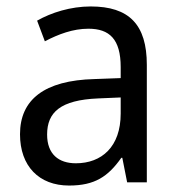

<svg xmlns="http://www.w3.org/2000/svg" viewBox="-20 -658 550 595"><path d="M261 -638C199 -638 139 -619 95 -594L119 -530C161 -552 206 -569 254 -569C319 -569 354 -537 354 -450V-416L273 -413C117 -409 42 -349 42 -242C42 -143 101 -83 194 -83C274 -83 315 -111 356 -169H359L374 -93H435V-457C435 -582 380 -638 261 -638ZM284 -353 354 -356V-306C354 -203 295 -152 215 -152C162 -152 126 -180 126 -241C126 -310 167 -348 284 -353Z"/></svg>

Font: Noto Sans Kannada UI SemiCondensed SemiBold
Style: Regular
Weight: 600
Width: 4
Designer: Jelle Bosma - Monotype Design Team
Foundry: Monotype Imaging Inc.
Version: Version 2.006